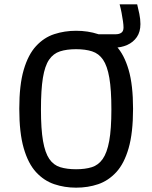

<svg xmlns="http://www.w3.org/2000/svg" viewBox="-20 -852 703 886"><path d="M331 14Q278 14 230.5 -2Q183 -18 146.5 -57.5Q110 -97 89.5 -168Q69 -239 69 -350Q69 -460 89.5 -530Q110 -600 146.5 -639.5Q183 -679 230.5 -694.5Q278 -710 331 -710Q386 -710 433 -694.5Q480 -679 516.5 -639.5Q553 -600 573.5 -530Q594 -460 594 -350Q594 -239 573.5 -168Q553 -97 516.5 -57.5Q480 -18 433 -2Q386 14 331 14ZM331 -71Q373 -71 403.5 -80.5Q434 -90 454 -118.5Q474 -147 484 -201.5Q494 -256 494 -347Q494 -438 484.5 -493Q475 -548 455.5 -576.5Q436 -605 405 -615Q374 -625 331 -625Q288 -625 257 -615Q226 -605 206.5 -576.5Q187 -548 178 -493Q169 -438 169 -347Q169 -256 178.5 -201.5Q188 -147 207.5 -118.5Q227 -90 258 -80.5Q289 -71 331 -71ZM429 -694H515Q530 -694 540 -701Q550 -708 550 -725Q550 -736 547.5 -754Q545 -772 541 -793Q537 -814 532 -832H613Q618 -812 623 -788Q628 -764 628 -741Q628 -705 611.5 -681Q595 -657 567 -644.5Q539 -632 505 -632H442Z"/></svg>

Font: Ruda Medium
Style: Regular
Weight: 500
Version: Version 2.001